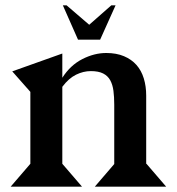

<svg xmlns="http://www.w3.org/2000/svg" viewBox="-20 -701 664 721"><path d="M398 -681H414L356 -552H273L216 -681H230L315 -608ZM214 -409Q244 -456 289 -479Q334 -502 379 -502Q417 -502 445.5 -490Q474 -478 492.5 -457Q511 -436 520 -406.5Q529 -377 529 -342V-86H530L604 0H336L409 -85V-308Q409 -337 406 -360Q403 -383 394 -399.5Q385 -416 367.5 -425Q350 -434 321 -434Q293 -434 265.5 -420.5Q238 -407 214 -375V-86L288 0H20L94 -86V-356L26 -433L214 -500Z"/></svg>

Font: Bluu Next Cyrillic
Style: Bold
Weight: 700
Designer: Igor Stepanchenko
Foundry: Igor Stepanchenko
Version: Version 1.000